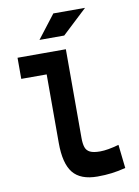

<svg xmlns="http://www.w3.org/2000/svg" viewBox="-102 -1012 789 1089"><g transform="rotate(-10 293.0 -467.5)"><path d="M370.1 9.8Q272.5 9.8 229.2 -43.9Q186 -97.7 186 -215.8V-732.4H317.9V-220.7Q317.9 -188.5 324.7 -168Q331.5 -147.5 351.1 -137.7Q370.6 -127.9 409.2 -127.9Q452.1 -127.9 517.6 -146.5L532.7 -10.7Q491.2 0 452.6 4.9Q414.1 9.8 370.1 9.8ZM39.6 -610.8V-732.4H194.8V-610.8ZM179.7 -810.5 283.2 -944.8H465.8L322.3 -810.5Z"/></g></svg>

Font: Cascadia Mono
Style: Regular
Weight: 400
Monospace: yes
Designer: Aaron Bell
Foundry: Saja Typeworks
Version: Version 2102.003